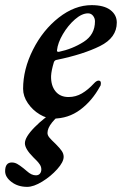

<svg xmlns="http://www.w3.org/2000/svg" viewBox="-81 -447 482 748"><path d="M9 -101Q9 -177 47.5 -253.5Q86 -330 148 -378.5Q210 -427 276 -427Q324 -427 349 -408Q374 -389 374 -359Q374 -300 308.5 -267.5Q243 -235 141 -214Q132 -213 129 -205Q119 -172 118 -151Q117 -114 135 -91.5Q153 -69 186 -69Q214 -69 238 -83Q262 -97 285 -122Q295 -133 303 -133Q312 -133 312 -123Q312 -114 309 -111Q278 -54 231.5 -19.5Q185 15 126 15Q101 15 73.5 -1.5Q46 -18 27.5 -45Q9 -72 9 -101ZM289 -364Q289 -376 281.5 -385.5Q274 -395 262 -395Q238 -395 211 -371.5Q184 -348 164 -314Q144 -280 141 -251V-249Q141 -245 148 -245Q201 -256 245 -284Q289 -312 289 -364ZM-61 220Q-61 186 -35 186Q-24 186 -14 191.5Q-4 197 11 209Q14 211 23.5 219.5Q33 228 41.5 232Q50 236 59 236Q69 236 74.5 229.5Q80 223 80 213Q80 203 74.5 194.5Q69 186 61 178Q53 170 49 166Q16 133 16 111Q16 87 54 48.5Q92 10 138 -17H174Q104 34 104 71Q104 80 111.5 89Q119 98 136 114Q152 130 159.5 141Q167 152 167 164Q167 184 142 212Q117 240 83.5 260.5Q50 281 25 281Q-11 281 -36 262Q-61 243 -61 220Z"/></svg>

Font: EB Garamond SemiBold
Style: Italic
Weight: 600
Italic angle: -17.2°
Designer: Georg Duffner and Octavio Pardo
Foundry: Georg Duffner
Version: Version 1.000